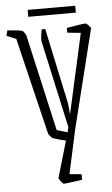

<svg xmlns="http://www.w3.org/2000/svg" viewBox="-76 -738 567 969"><g transform="rotate(-5 208.0 -254.0)"><path d="M172 -43Q168 -45 159.5 -54.5Q151 -64 150 -69L32 -558L-16 -578L-9 -605Q14 -603 34 -601Q54 -599 66 -596Q72 -592 76.5 -585Q81 -578 84 -572L195 -82L249 -66L255 -92L158 -534Q156 -544 158.5 -562Q161 -580 164 -595H182L262 -219Q264 -211 265.5 -195Q267 -179 269 -155L359 -560L291 -567V-591Q326 -597 351 -601Q376 -605 386 -605Q391 -605 399.5 -596.5Q408 -588 413 -580L288 -76L240 145L301 151V179Q287 181 266 184Q245 187 227.5 189Q210 191 207 191Q205 191 199 184.5Q193 178 188 170Q183 162 183 160L237 -25Q223 -28 200 -34.5Q177 -41 172 -43ZM102 -664V-699H343V-664Z"/></g></svg>

Font: Grenze Gotisch ExtraLight
Style: Regular
Weight: 200
Designer: Renata Polastri
Foundry: Omnibus-Type
Version: Version 1.001